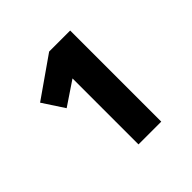

<svg xmlns="http://www.w3.org/2000/svg" viewBox="-100 -866 465 465"><g transform="rotate(-45 132.5 -634.0)"><path d="M25 -718 61 -663 122 -704V-478H200V-790H128Z"/></g></svg>

Font: TitilliumText22L
Style: 600 wt
Weight: 600
Designer: Campivisivi
Foundry: Campivisivi
Version: 1.000